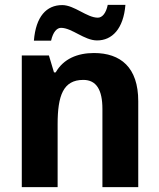

<svg xmlns="http://www.w3.org/2000/svg" viewBox="-20 -773 657 793"><path d="M498 -753H425C418 -718 402 -700 384 -700C339 -700 287 -752 237 -752C172 -752 128 -705 120 -605H191C199 -641 215 -658 232 -658C277 -658 328 -606 381 -606C443 -606 490 -654 498 -753ZM368 -554C300 -554 242 -530 210 -474H203L182 -544H70V0H218V-260C218 -378 241 -443 324 -443C378 -443 403 -402 403 -323V0H551V-355C551 -495 478 -554 368 -554Z"/></svg>

Font: Noto Sans Display
Style: Bold
Weight: 700
Designer: Monotype Design Team
Foundry: Monotype Imaging Inc.
Version: Version 1.900